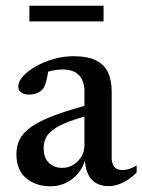

<svg xmlns="http://www.w3.org/2000/svg" viewBox="-20 -642 499 673"><path d="M303 -278 309 -242Q254.5 -228.5 220.2 -215.2Q186 -202 166.8 -187.8Q147.5 -173.5 140.2 -157.5Q133 -141.5 133 -122.5Q133 -88.5 151.8 -71Q170.5 -53.5 198 -53.5Q219.5 -53.5 237.2 -64.5Q255 -75.5 265.5 -93.5Q276 -111.5 276 -133.5V-322Q276 -357 257.5 -377.8Q239 -398.5 197.5 -398.5Q182 -398.5 163.2 -394.5Q144.5 -390.5 128 -382.5L151 -408.5Q149 -389.5 145.8 -373.5Q142.5 -357.5 138.5 -346.2Q134.5 -335 129 -328.5Q121 -320 108.2 -315.2Q95.5 -310.5 82 -310.5Q64 -310.5 54 -318.2Q44 -326 44 -338.5Q44 -356 60.8 -374.8Q77.5 -393.5 105.8 -409.5Q134 -425.5 168.2 -435.2Q202.5 -445 238 -445Q287 -445 316.5 -430.2Q346 -415.5 358.8 -387.8Q371.5 -360 371.5 -321V-89.5Q371.5 -74.5 376 -65Q380.5 -55.5 388.5 -50.8Q396.5 -46 409 -46Q420.5 -46 433.2 -50Q446 -54 459 -62V-37.5Q435 -13 409.5 -1.2Q384 10.5 361 10.5Q333.5 10.5 315 -1.2Q296.5 -13 287.2 -34.8Q278 -56.5 277.5 -86L281 -89.5Q273.5 -59 255.5 -36.5Q237.5 -14 212.2 -1.5Q187 11 157.5 11Q105 11 71.2 -17.8Q37.5 -46.5 37.5 -101.5Q37.5 -130 48.8 -153Q60 -176 88.8 -196.8Q117.5 -217.5 169.8 -237.2Q222 -257 303 -278ZM83 -567V-622H343V-567Z"/></svg>

Font: Newsreader 24pt Medium
Style: Regular
Weight: 500
Designer: Hugues Gentile
Foundry: Production Type
Version: Version 1.003